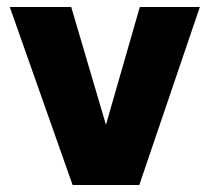

<svg xmlns="http://www.w3.org/2000/svg" viewBox="-20 -530 600 550"><path d="M188 0 8 -510H184L283.5 -172.5L380.5 -510H552.5L379 0Z"/></svg>

Font: Geologica
Style: Bold
Weight: 700
Designer: Sindre Bremnes, Frode Helland
Foundry: Monokrom Skriftforlag AS
Version: Version 1.010; ttfautohint (v1.8.4.7-5d5b);gftools[0.9.28]